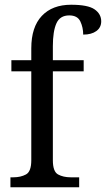

<svg xmlns="http://www.w3.org/2000/svg" viewBox="-20 -790 447 810"><path d="M24 0V-42H37Q67 -42 89.5 -54Q112 -66 112 -114V-489H28V-536H112V-586Q112 -676 156.5 -723Q201 -770 280 -770Q351 -770 379 -750.5Q407 -731 407 -700Q407 -674 386.5 -659Q366 -644 331 -644Q331 -674 319 -699.5Q307 -725 272 -725Q233 -725 218 -691.5Q203 -658 203 -595V-536H333V-489H203V-114Q203 -66 225 -54Q247 -42 278 -42H314V0Z"/></svg>

Font: Noto Serif Myanmar SemCond
Style: Regular
Weight: 400
Width: 4
Designer: Ben Mitchell and the Monotype Design Team
Foundry: Monotype Imaging Inc.
Version: Version 2.106; ttfautohint (v1.8.4.7-5d5b)